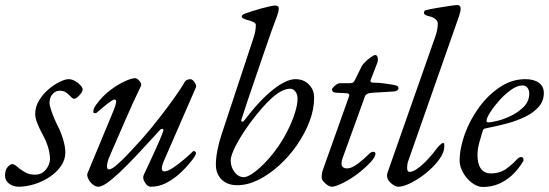

<svg xmlns="http://www.w3.org/2000/svg" viewBox="-48 -729 2184 764"><path d="M26 14Q4 14 -12 1.5Q-28 -11 -28 -30Q-28 -53 -17.5 -64.5Q-7 -76 0 -76Q7 -76 14.5 -70.5Q22 -65 31 -57Q42 -49 55.5 -41.5Q69 -34 91 -34Q118 -34 134 -53.5Q150 -73 151 -95Q151 -117 143.5 -142.5Q136 -168 122 -193Q109 -217 100.5 -238.5Q92 -260 92 -275Q92 -304 107.5 -329.5Q123 -355 145.5 -374Q168 -393 190 -403.5Q212 -414 225 -414Q238 -414 251 -406.5Q264 -399 272.5 -389.5Q281 -380 281 -373Q281 -367 275 -358.5Q269 -350 261 -343Q253 -336 247 -336Q242 -336 237 -341Q232 -346 226 -352Q220 -358 211.5 -363Q203 -368 189 -368Q173 -368 161 -354.5Q149 -341 149 -319Q149 -311 154.5 -294Q160 -277 167.5 -259Q175 -241 182 -227Q193 -207 202.5 -176.5Q212 -146 212 -123Q212 -93 194.5 -68Q177 -43 149 -24.5Q121 -6 88.5 4Q56 14 26 14Z M343 14Q332 14 320.5 4.5Q309 -5 303 -18Q297 -31 300 -39L405 -292Q412 -309 414 -321Q416 -333 408 -333Q403 -333 391.5 -325Q380 -317 365.5 -305Q351 -293 336 -280Q334 -278 328.5 -279Q323 -280 323 -283Q323 -287 325 -294.5Q327 -302 335 -313Q360 -347 390.5 -370Q421 -393 448.5 -405.5Q476 -418 490 -418Q495 -418 501.5 -412.5Q508 -407 512 -399.5Q516 -392 512 -385Q479 -317 449 -247Q419 -177 389 -109Q380 -89 378 -72Q376 -55 386 -55Q396 -55 416 -72Q436 -89 461.5 -116Q487 -143 515 -174Q553 -217 588.5 -263Q624 -309 650 -346Q676 -383 684 -398Q689 -408 696 -411Q703 -414 709 -414Q715 -414 721 -408Q727 -402 730.5 -394Q734 -386 731 -380L603 -86Q595 -67 596 -57Q597 -47 606 -47Q619 -47 640 -61Q661 -75 683 -93.5Q705 -112 720 -127Q721 -128 723 -128Q726 -128 729 -125.5Q732 -123 732 -119Q732 -117 731 -115Q730 -113 728.5 -110Q727 -107 724.5 -103Q722 -99 718.5 -94.5Q715 -90 710 -84Q691 -60 666 -37.5Q641 -15 612.5 -0.5Q584 14 552 14Q539 14 528.5 -3Q518 -20 524 -33Q538 -63 554 -97Q570 -131 582.5 -160Q595 -189 600 -203Q605 -215 599 -216Q593 -217 588 -211Q536 -154 496 -111.5Q456 -69 426.5 -41.5Q397 -14 376.5 0Q356 14 343 14Z M896 8Q857 8 834 -14.5Q811 -37 811 -74Q811 -99 817 -130.5Q823 -162 834 -195L960 -576Q965 -590 967.5 -603.5Q970 -617 970 -630Q970 -635 964.5 -639Q959 -643 945 -647Q914 -655 914 -662Q914 -667 917.5 -670Q921 -673 930 -676Q941 -680 958.5 -685.5Q976 -691 994 -696Q1012 -701 1026.5 -704Q1041 -707 1045 -707Q1061 -707 1061 -697Q1061 -688 1059.5 -681.5Q1058 -675 1054 -664Q1046 -644 1032 -604.5Q1018 -565 1001.5 -516.5Q985 -468 968 -418.5Q951 -369 936.5 -326Q922 -283 914 -257Q910 -247 914.5 -245Q919 -243 926 -252Q985 -330 1038 -372Q1091 -414 1128 -414Q1160 -414 1181 -393Q1202 -372 1202 -340Q1202 -294 1183.5 -245.5Q1165 -197 1133.5 -151.5Q1102 -106 1062 -70Q1022 -34 979.5 -13Q937 8 896 8ZM922 -24Q935 -24 956 -38Q977 -52 1001.5 -76.5Q1026 -101 1049 -132Q1073 -164 1093 -202.5Q1113 -241 1124.5 -276.5Q1136 -312 1136 -336Q1136 -353 1127.5 -364.5Q1119 -376 1107 -376Q1076 -376 1036 -341Q996 -306 943 -234Q910 -188 890 -149Q870 -110 870 -91Q870 -64 885.5 -44Q901 -24 922 -24Z M1273 14Q1265 14 1255 7.5Q1245 1 1238.5 -7.5Q1232 -16 1232 -23Q1232 -40 1236.5 -52Q1241 -64 1246 -79L1341 -346Q1343 -353 1339.5 -355.5Q1336 -358 1331 -358L1291 -360Q1278 -361 1275.5 -365.5Q1273 -370 1273 -374Q1273 -376 1278 -381.5Q1283 -387 1290.5 -392.5Q1298 -398 1307 -398H1343Q1354 -398 1358 -401.5Q1362 -405 1367 -416L1391 -465Q1395 -473 1406 -483.5Q1417 -494 1428.5 -502Q1440 -510 1445 -510Q1453 -510 1455 -499Q1457 -488 1453 -478L1427 -411Q1425 -404 1428.5 -402Q1432 -400 1440 -400Q1460 -400 1481 -397Q1502 -394 1515 -392Q1531 -389 1534.5 -385.5Q1538 -382 1538 -377Q1538 -375 1534 -370.5Q1530 -366 1519 -365Q1497 -364 1477 -362.5Q1457 -361 1435 -360Q1419 -359 1412.5 -355Q1406 -351 1404 -345L1315 -99Q1311 -87 1311 -78Q1311 -69 1316.5 -64Q1322 -59 1333 -59Q1347 -59 1363 -69Q1379 -79 1394 -92Q1409 -105 1419 -115Q1430 -126 1438 -125Q1446 -124 1446 -118Q1446 -111 1441 -102.5Q1436 -94 1428 -85Q1412 -68 1394.5 -53Q1377 -38 1358.5 -25.5Q1340 -13 1323.5 -4.5Q1307 4 1294 9Q1281 14 1273 14Z M1537 14Q1524 14 1508 0Q1492 -14 1492 -30Q1492 -36 1494 -42L1684 -583Q1689 -597 1691.5 -610Q1694 -623 1694 -636Q1694 -645 1684.5 -653Q1675 -661 1661 -664Q1651 -666 1645 -669.5Q1639 -673 1639 -677Q1639 -680 1639.5 -682Q1640 -684 1641.5 -686Q1643 -688 1645 -688Q1664 -693 1691 -697.5Q1718 -702 1741.5 -705.5Q1765 -709 1773 -709Q1778 -709 1781.5 -705.5Q1785 -702 1785 -694Q1785 -688 1783 -680.5Q1781 -673 1779 -666L1577 -90Q1574 -82 1573 -74.5Q1572 -67 1572 -61Q1572 -45 1582 -45Q1596 -45 1616.5 -60.5Q1637 -76 1657 -98Q1677 -120 1689 -137Q1695 -145 1703 -152.5Q1711 -160 1715 -160Q1719 -160 1719.5 -156.5Q1720 -153 1720 -147Q1720 -127 1706.5 -105Q1693 -83 1671 -61.5Q1649 -40 1624 -23Q1599 -6 1576 4Q1553 14 1537 14Z M1873 15Q1852 15 1830.5 -1Q1809 -17 1795 -41.5Q1781 -66 1781 -89Q1781 -139 1801.5 -195.5Q1822 -252 1858 -301.5Q1894 -351 1941.5 -382.5Q1989 -414 2042 -414Q2077 -414 2096.5 -399.5Q2116 -385 2116 -359Q2116 -328 2096.5 -305Q2077 -282 2044 -265.5Q2011 -249 1970.5 -238Q1930 -227 1888 -219Q1882 -218 1878.5 -216.5Q1875 -215 1873 -209Q1866 -187 1859 -161Q1852 -135 1852 -112Q1852 -77 1865.5 -58Q1879 -39 1905 -39Q1941 -39 1966 -57Q1991 -75 2007 -93Q2017 -104 2025 -104Q2035 -104 2035 -94Q2035 -93 2035 -90.5Q2035 -88 2033 -86Q2013 -53 1988 -30.5Q1963 -8 1934.5 3.5Q1906 15 1873 15ZM1895 -242Q1906 -242 1932.5 -248.5Q1959 -255 1988 -269.5Q2017 -284 2037.5 -305.5Q2058 -327 2058 -357Q2058 -370 2051 -379.5Q2044 -389 2031 -389Q2010 -389 1985.5 -371.5Q1961 -354 1939 -329.5Q1917 -305 1902.5 -282Q1888 -259 1888 -248Q1888 -242 1895 -242Z"/></svg>

Font: EB Garamond
Style: Italic
Weight: 400
Italic angle: -17.2°
Designer: Georg Duffner and Octavio Pardo
Foundry: Georg Duffner
Version: Version 1.001